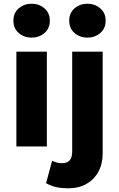

<svg xmlns="http://www.w3.org/2000/svg" viewBox="-20 -788 640 1033"><path d="M68.1 0V-510H232.1V0ZM150.1 -585.5Q110.4 -585.5 81.2 -610.1Q52.1 -634.8 52.1 -676.8Q52.1 -718.8 81.2 -743.4Q110.4 -768 150.1 -768Q189.9 -768 219 -743.4Q248.1 -718.8 248.1 -676.8Q248.1 -634.8 219 -610.1Q189.9 -585.5 150.1 -585.5ZM349.4 225Q309.9 225 282.6 218.8Q255.2 212.5 227.9 197.9L260.4 76.8Q273.1 83.1 285.6 86.6Q298.1 90 313.6 90Q342.1 90 355.2 74.3Q368.4 58.6 368.4 27V-510H532.4V37.8Q532.4 93.6 509.4 135.8Q486.5 178 445.2 201.5Q404 225 349.4 225ZM450.4 -585.5Q410.6 -585.5 381.5 -610.1Q352.4 -634.8 352.4 -676.8Q352.4 -718.8 381.5 -743.4Q410.6 -768 450.4 -768Q490.1 -768 519.2 -743.4Q548.4 -718.8 548.4 -676.8Q548.4 -634.8 519.2 -610.1Q490.1 -585.5 450.4 -585.5Z"/></svg>

Font: Geologica Thin
Style: Regular
Weight: 100
Version: Version 1.010;gftools[0.9.28]